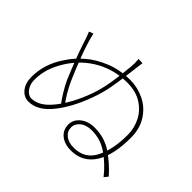

<svg xmlns="http://www.w3.org/2000/svg" viewBox="-153 -1038 1305 1305"><g transform="rotate(45 500.0 -385.0)"><path d="M559 -722 556 -697 551 -657Q539 -558 527 -495Q515 -432 490 -363Q438 -220 366 -130Q290 -33 201 -33Q157 -33 127 -70Q97 -107 97 -167Q97 -293 174 -404Q208 -458 266 -509Q324 -560 406.5 -593.5Q489 -627 587 -627Q659 -627 723.5 -595.5Q788 -564 828 -501.5Q868 -439 868 -352Q868 -186 812 -96Q753 -2 641 -2Q578 -2 540.5 -33Q503 -64 503 -115Q503 -162 543 -194.5Q583 -227 646 -227Q741 -227 814 -177.5Q887 -128 948 -59L926 -31Q872 -100 801.5 -150Q731 -200 646 -200Q592 -200 561 -174.5Q530 -149 530 -116Q530 -77 560 -53Q590 -29 641 -29Q746 -29 792.5 -119Q839 -209 839 -351Q839 -413 811 -470Q783 -527 726 -563.5Q669 -600 586 -600Q464 -600 362.5 -544Q261 -488 195 -386Q159 -329 142 -277Q125 -225 125 -168Q125 -137 136 -113Q147 -89 164.5 -75.5Q182 -62 200 -62Q276 -62 347 -152Q419 -243 468 -378Q492 -445 505 -523Q518 -601 526 -692Q528 -718 528 -729Q528 -740 526 -768L565 -766Q563 -756 559 -722ZM308 -336Q324 -300 348 -259Q372 -218 395 -190L379 -167Q353 -199 327.5 -241Q302 -283 284 -321Q223 -465 188 -571Q172 -625 156 -661L187 -672Q204 -597 240.5 -501Q277 -405 308 -336Z"/></g></svg>

Font: Merged Yaku Han JP Thin
Style: Regular
Weight: 250
Designer: Ryoko NISHIZUKA 西塚涼子 (kana, bopomofo & ideographs); Paul D. Hunt (Latin, Greek & Cyrillic); Sandoll Communications 산돌커뮤니
Foundry: Adobe
Version: Version 2.004